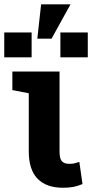

<svg xmlns="http://www.w3.org/2000/svg" viewBox="-47 -860 427 890"><path d="M244.6 10.3Q168 10.3 127.2 -31.5Q86.4 -73.2 86.4 -158.7V-427.7L10.3 -442.4V-528.3H229V-156.7Q229 -125 239.7 -112.8Q250.5 -100.6 273.4 -100.6Q287.6 -100.6 295.9 -102.3Q304.2 -104 320.8 -109.4L335.4 -6.8Q312.5 2.9 292 6.6Q271.5 10.3 244.6 10.3ZM126 -680.7 143.6 -839.8H279.8L191.9 -680.7ZM-27.3 -594.2V-709.5H99.6V-594.2ZM232.9 -594.2V-709.5H359.9V-594.2Z"/></svg>

Font: Robotiche
Style: Bold
Weight: 700
Designer: Google
Version: Version 2.001